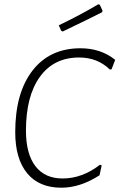

<svg xmlns="http://www.w3.org/2000/svg" viewBox="-20 -869 557 895"><path d="M438 -849 445 -847 458 -819 456 -812Q393 -780 272 -722L265 -726L254 -751Q358 -801 438 -849ZM355 -644Q450 -644 517 -590L500 -546L492 -545Q434 -601 349 -601Q231 -601 166 -511Q101 -421 101 -260Q101 -152 145 -94.5Q189 -37 272 -37Q363 -37 446 -101L454 -98L444 -52Q354 6 266 6Q162 6 106.5 -61.5Q51 -129 51 -253Q51 -436 131.5 -540Q212 -644 355 -644Z"/></svg>

Font: Alegreya Sans Light
Style: Italic
Weight: 300
Italic angle: -7°
Designer: Juan Pablo del Peral
Foundry: Huerta Tipografica
Version: Version 2.007